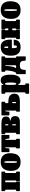

<svg xmlns="http://www.w3.org/2000/svg" viewBox="2264 -2844 840 5408"><g transform="rotate(-90 2684.0 -140.0)"><path d="M255 -125.5Q255 -105 263.5 -105H264Q271 -105 273.2 -102Q275.5 -99 275.5 -88V-15Q275.5 -6 272.8 -3Q270 0 261.5 0H19Q10 0 7.5 -3.2Q5 -6.5 5 -16V-89Q5 -99.5 9.2 -102.2Q13.5 -105 23 -105H28Q38 -105 41.5 -107.2Q45 -109.5 45 -119V-393Q45 -406 42.5 -410.8Q40 -415.5 27 -415.5H18Q10 -415.5 7.5 -418.8Q5 -422 5 -430.5V-509Q5 -517.5 8.8 -518.8Q12.5 -520 20.5 -520H541Q550 -520 552.5 -516.8Q555 -513.5 555 -504V-431.5Q555 -421 551 -418.2Q547 -415.5 537 -415.5H532Q522.5 -415.5 518.8 -413.2Q515 -411 515 -401.5V-127.5Q515 -114.5 517.5 -109.8Q520 -105 533 -105H542Q550.5 -105 552.8 -101.8Q555 -98.5 555 -90V-11Q555 -3 551.5 -1.5Q548 0 539.5 0H296.5Q288.5 0 287 -3.8Q285.5 -7.5 285.5 -15.5V-90.5Q285.5 -99 287.5 -102Q289.5 -105 296.5 -105H297Q302.5 -105 303.8 -108.2Q305 -111.5 305 -124.5V-395Q305 -406.5 301.2 -411Q297.5 -415.5 286 -415.5H277Q265 -415.5 260 -412.2Q255 -409 255 -396Z M575 -245Q575 -305 587.2 -358.2Q599.5 -411.5 628 -452.5Q656.5 -493.5 704.5 -516.8Q752.5 -540 824 -540Q895.5 -540 943.5 -517.8Q991.5 -495.5 1020 -457.5Q1048.5 -419.5 1060.8 -371Q1073 -322.5 1073 -270Q1073 -190 1050.5 -124.2Q1028 -58.5 973.8 -19.2Q919.5 20 824 20Q752.5 20 704.5 -1.5Q656.5 -23 628 -60Q599.5 -97 587.2 -144.8Q575 -192.5 575 -245ZM800 -270Q800 -193 801 -152Q802 -111 807 -95.5Q812 -80 824 -80Q836 -80 841 -94.5Q846 -109 847 -146Q848 -183 848 -250Q848 -327 847 -368Q846 -409 841 -424.5Q836 -440 824 -440Q812 -440 807 -425.5Q802 -411 801 -374Q800 -337 800 -270Z M1208 -20.5V-87.5Q1208 -99.5 1210.5 -102.2Q1213 -105 1224 -105H1226Q1233 -105 1235.5 -109.5Q1238 -114 1238 -132.5V-392.5Q1238 -407 1236.8 -411Q1235.5 -415 1231 -415H1230.5Q1212.5 -415 1208 -315.5Q1207.5 -304 1204.8 -299.5Q1202 -295 1189 -295H1120Q1107.5 -295 1105.2 -302.2Q1103 -309.5 1103 -320.5V-493.5Q1103 -511 1106.5 -515.5Q1110 -520 1127 -520H1567Q1581.5 -520 1584.8 -515.8Q1588 -511.5 1588 -496.5V-310.5Q1588 -299.5 1584.2 -297.2Q1580.5 -295 1569 -295H1502Q1488 -295 1485.8 -300.8Q1483.5 -306.5 1482.5 -318.5Q1480 -366 1471.5 -390.5Q1463 -415 1455.5 -415H1454.5Q1450.5 -415 1449.2 -411Q1448 -407 1448 -393.5V-133.5Q1448 -114.5 1450 -109.8Q1452 -105 1462.5 -105H1464.5Q1474.5 -105 1476.2 -100.5Q1478 -96 1478 -80.5V-21Q1478 -6 1470.2 -3Q1462.5 0 1449 0H1231Q1216.5 0 1212.2 -3.2Q1208 -6.5 1208 -20.5Z M1636 -415H1618.5Q1611 -415 1609.5 -417.2Q1608 -419.5 1608 -427V-507Q1608 -520 1620 -520H1905.5Q2004 -520 2054.8 -492.5Q2105.5 -465 2105.5 -390Q2105.5 -340 2083.5 -312.5Q2061.5 -285 2002 -276.5Q1991 -275 1991.5 -269.8Q1992 -264.5 2001 -263Q2062 -252.5 2090 -222Q2118 -191.5 2118 -135Q2118 -67.5 2078.5 -33.8Q2039 0 1940.5 0H1623.5Q1615 0 1611.5 -2Q1608 -4 1608 -12V-90Q1608 -100 1611.8 -102.5Q1615.5 -105 1624.5 -105H1636.5Q1645 -105 1646.5 -108Q1648 -111 1648 -119V-403Q1648 -415 1636 -415ZM1858 -399V-347Q1858 -333.5 1860.2 -329.2Q1862.5 -325 1872 -325H1875.5Q1890.5 -325 1890.5 -370Q1890.5 -415 1875.5 -415H1872Q1863 -415 1860.5 -411.8Q1858 -408.5 1858 -399ZM1858 -199V-127.5Q1858 -113 1859.5 -109Q1861 -105 1866 -105H1870.5Q1880.5 -105 1885.5 -116Q1890.5 -127 1890.5 -160Q1890.5 -200.5 1885.5 -210.2Q1880.5 -220 1870.5 -220H1867Q1862 -220 1860 -217Q1858 -214 1858 -199Z M2254.5 0Q2246.5 0 2244.8 -2.5Q2243 -5 2243 -13V-94Q2243 -101.5 2246.8 -103.2Q2250.5 -105 2257 -105H2262Q2270 -105 2271.5 -108Q2273 -111 2273 -118.5V-393Q2273 -406 2272 -410.5Q2271 -415 2267 -415H2266.5Q2262.5 -415 2257.2 -406.8Q2252 -398.5 2248 -375.2Q2244 -352 2243 -307Q2243 -295 2228 -295H2157Q2150 -295 2144 -299Q2138 -303 2138 -310V-500.5Q2138 -509 2140 -514.5Q2142 -520 2150 -520H2505Q2523 -520 2523 -500V-434.5Q2523 -424 2519.8 -419.5Q2516.5 -415 2506 -415H2495.5Q2487.5 -415 2485.2 -411.8Q2483 -408.5 2483 -400V-342.5Q2483 -325 2500 -325H2524.5Q2626.5 -325 2688 -285Q2749.5 -245 2749.5 -155Q2749.5 -95 2721.5 -61.2Q2693.5 -27.5 2643 -13.8Q2592.5 0 2524.5 0ZM2494.5 -105Q2503 -105 2510 -114.2Q2517 -123.5 2517 -160Q2517 -197 2510 -208.5Q2503 -220 2494.5 -220H2492.5Q2486 -220 2484.5 -215Q2483 -210 2483 -192V-123Q2483 -111 2484.2 -108Q2485.5 -105 2492 -105Z M2746.5 -441V-497.5Q2746.5 -513 2751.5 -516.5Q2756.5 -520 2771 -520H2974Q2984.5 -520 2990.5 -516.8Q2996.5 -513.5 2996.5 -502V-475Q2996.5 -464 3001.2 -464.2Q3006 -464.5 3013 -477Q3027.5 -503 3053 -521.5Q3078.5 -540 3122.5 -540Q3212 -540 3248.2 -468Q3284.5 -396 3284.5 -261Q3284.5 -126 3243.2 -53.5Q3202 19 3112.5 19Q3071.5 19 3051 4Q3030.5 -11 3017 -37Q3009 -52.5 3002.8 -51.2Q2996.5 -50 2996.5 -13V129Q2996.5 145 2999.8 150Q3003 155 3016 155H3019Q3029 155 3032.8 157.8Q3036.5 160.5 3036.5 171V239Q3036.5 254 3032 257Q3027.5 260 3012 260H2769Q2754 260 2750.2 256Q2746.5 252 2746.5 238V174Q2746.5 162.5 2749.8 158.8Q2753 155 2765 155H2767Q2780 155 2783.2 150.2Q2786.5 145.5 2786.5 128.5V-389Q2786.5 -406.5 2782.5 -410.8Q2778.5 -415 2769 -415H2764Q2753 -415 2749.8 -419.2Q2746.5 -423.5 2746.5 -441ZM2996.5 -261Q2996.5 -189 2999.2 -155.5Q3002 -122 3008 -112.5Q3014 -103 3024.5 -103Q3034 -103 3043.2 -112.5Q3052.5 -122 3058.5 -155.5Q3064.5 -189 3064.5 -261Q3064.5 -333 3058.5 -366.5Q3052.5 -400 3043.2 -409.5Q3034 -419 3024.5 -419Q3014 -419 3008 -409.5Q3002 -400 2999.2 -366.5Q2996.5 -333 2996.5 -261Z M3759.5 -397V-127Q3759.5 -105 3778.5 -105H3788.5Q3795.5 -105 3797.5 -100.5Q3799.5 -96 3799.5 -89V149.5Q3799.5 160.5 3795.8 162.8Q3792 165 3780.5 165H3698.5Q3684.5 165 3682 159.2Q3679.5 153.5 3679 141.5Q3677.5 87 3665.5 56.2Q3653.5 25.5 3626.5 12.8Q3599.5 0 3552 0H3547Q3499 0 3471.8 13Q3444.5 26 3432.8 57.5Q3421 89 3419.5 144.5Q3419 156 3416.2 160.5Q3413.5 165 3400.5 165H3316.5Q3304 165 3301.8 157.8Q3299.5 150.5 3299.5 139.5V-91Q3299.5 -99 3304 -102Q3308.5 -105 3322.5 -105Q3339.5 -105 3352.8 -129.5Q3366 -154 3376 -191.5Q3386 -229 3392.5 -269Q3399 -309 3402.2 -341Q3405.5 -373 3405.5 -385.5Q3405.5 -402.5 3401 -408.8Q3396.5 -415 3387 -415H3383Q3371 -415 3368.2 -419.5Q3365.5 -424 3365.5 -440V-500Q3365.5 -514.5 3371.2 -517.2Q3377 -520 3390.5 -520H3781.5Q3793 -520 3796.2 -517.2Q3799.5 -514.5 3799.5 -503V-436Q3799.5 -423 3793.8 -419Q3788 -415 3778.5 -415Q3766.5 -415 3763 -412.2Q3759.5 -409.5 3759.5 -397ZM3540.5 -415Q3535.5 -415 3533 -410.2Q3530.5 -405.5 3530.5 -389Q3530.5 -344.5 3524.2 -294.2Q3518 -244 3508 -202.2Q3498 -160.5 3486 -142Q3470 -117 3474.2 -111Q3478.5 -105 3495 -105H3515.5Q3528.5 -105 3539 -109Q3549.5 -113 3549.5 -130V-398Q3549.5 -415 3542 -415Z M3819.5 -250Q3819.5 -310 3830.5 -362.5Q3841.5 -415 3869 -455Q3896.5 -495 3945.2 -517.5Q3994 -540 4069.5 -540Q4131.5 -540 4171.2 -517Q4211 -494 4233.2 -453.5Q4255.5 -413 4264.5 -359.5Q4273.5 -306 4273.5 -245Q4273.5 -233.5 4270.8 -229.8Q4268 -226 4256.5 -226H4043.5Q4033 -226 4032.5 -223.2Q4032 -220.5 4032 -211Q4032.5 -175.5 4034.2 -146.5Q4036 -117.5 4043.8 -100.2Q4051.5 -83 4069.5 -83Q4095.5 -83 4102 -102.5Q4108.5 -122 4111.5 -161Q4112.5 -173 4129.5 -173H4255.5Q4266 -173 4268 -170.8Q4270 -168.5 4269.5 -160Q4262 -64.5 4210.5 -22.2Q4159 20 4052.5 20Q3983 20 3937.5 -2.2Q3892 -24.5 3866.2 -62.5Q3840.5 -100.5 3830 -149Q3819.5 -197.5 3819.5 -250ZM4047.5 -329H4065.5Q4076 -329 4077 -330.8Q4078 -332.5 4078.5 -342.5Q4080 -384 4076.5 -412.5Q4073 -441 4058.5 -441Q4041.5 -441 4038.8 -415Q4036 -389 4034.5 -347.5Q4034 -336.5 4034.2 -332.8Q4034.5 -329 4047.5 -329Z M4795.5 -127.5Q4795.5 -114.5 4798 -109.8Q4800.5 -105 4813.5 -105H4822.5Q4831 -105 4833.2 -101.8Q4835.5 -98.5 4835.5 -90V-11Q4835.5 -3 4832 -1.5Q4828.5 0 4820 0H4577Q4569 0 4567.5 -3.8Q4566 -7.5 4566 -15.5V-90.5Q4566 -105 4573.5 -105H4578Q4582.5 -105 4584 -108.2Q4585.5 -111.5 4585.5 -124.5V-200.5Q4585.5 -209.5 4582.8 -212.8Q4580 -216 4570 -216H4560Q4545 -216 4540.2 -212.5Q4535.5 -209 4535.5 -193V-125.5Q4535.5 -105 4543 -105H4545Q4551.5 -105 4553.8 -102Q4556 -99 4556 -88V-15Q4556 -6 4553.2 -3Q4550.5 0 4542 0H4299.5Q4290.5 0 4288 -3.2Q4285.5 -6.5 4285.5 -16V-89Q4285.5 -99.5 4289.8 -102.2Q4294 -105 4303.5 -105H4308.5Q4318.5 -105 4322 -107.2Q4325.5 -109.5 4325.5 -119V-392.5Q4325.5 -405.5 4323 -410.2Q4320.5 -415 4307.5 -415H4298.5Q4290.5 -415 4288 -418.2Q4285.5 -421.5 4285.5 -430V-509Q4285.5 -517.5 4289.2 -518.8Q4293 -520 4301 -520H4544.5Q4552.5 -520 4554 -516.5Q4555.5 -513 4555.5 -504.5V-429.5Q4555.5 -415 4545.5 -415H4545Q4539 -415 4537.2 -411.8Q4535.5 -408.5 4535.5 -395.5V-347.5Q4535.5 -335 4538.8 -330.5Q4542 -326 4555.5 -326H4570.5Q4582 -326 4583.8 -328Q4585.5 -330 4585.5 -341V-394.5Q4585.5 -406 4584.2 -410.5Q4583 -415 4577 -415H4573.5Q4568.5 -415 4567.2 -418Q4566 -421 4566 -432V-505Q4566 -514 4568.8 -517Q4571.5 -520 4580 -520H4821.5Q4830.5 -520 4833 -516.8Q4835.5 -513.5 4835.5 -504V-431Q4835.5 -420.5 4831.5 -417.8Q4827.5 -415 4817.5 -415H4812.5Q4803 -415 4799.2 -412.8Q4795.5 -410.5 4795.5 -401Z M4855.5 -245Q4855.5 -305 4867.8 -358.2Q4880 -411.5 4908.5 -452.5Q4937 -493.5 4985 -516.8Q5033 -540 5104.5 -540Q5176 -540 5224 -517.8Q5272 -495.5 5300.5 -457.5Q5329 -419.5 5341.2 -371Q5353.5 -322.5 5353.5 -270Q5353.5 -190 5331 -124.2Q5308.5 -58.5 5254.2 -19.2Q5200 20 5104.5 20Q5033 20 4985 -1.5Q4937 -23 4908.5 -60Q4880 -97 4867.8 -144.8Q4855.5 -192.5 4855.5 -245ZM5080.5 -270Q5080.5 -193 5081.5 -152Q5082.5 -111 5087.5 -95.5Q5092.5 -80 5104.5 -80Q5116.5 -80 5121.5 -94.5Q5126.5 -109 5127.5 -146Q5128.5 -183 5128.5 -250Q5128.5 -327 5127.5 -368Q5126.5 -409 5121.5 -424.5Q5116.5 -440 5104.5 -440Q5092.5 -440 5087.5 -425.5Q5082.5 -411 5081.5 -374Q5080.5 -337 5080.5 -270Z"/></g></svg>

Font: Besley* Condensed Fatface
Style: Regular
Weight: 900
Width: 3
Designer: Owen Earl
Foundry: indestructible type*
Version: Version 3.000; ttfautohint (v1.8.3)